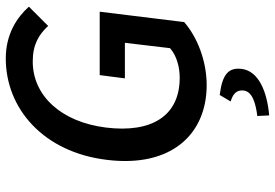

<svg xmlns="http://www.w3.org/2000/svg" viewBox="-160 -546 929 648"><g transform="rotate(-90 304.0 -221.5)"><path d="M341 12C425 12 505 -21 554 -64L589 -349H375L364 -264H484L466 -112L464 -110C439 -89 402 -79 366 -79C237 -79 179 -174 198 -328C217 -480 306 -575 421 -575C479 -575 512 -554 541 -523L606 -588C570 -628 514 -666 431 -666C263 -666 115 -540 89 -325C62 -107 176 12 341 12ZM286 93C310 100 326 112 323 137C319 166 282 177 237 183L239 223C320 216 389 187 396 130C401 87 380 65 308 56Z"/></g></svg>

Font: Falling Sky
Style: LightObl
Weight: 400
Designer: Paul D. Hunt
Foundry: Adobe Systems Incorporated
Version: Version 1.02